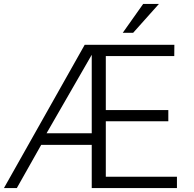

<svg xmlns="http://www.w3.org/2000/svg" viewBox="-20 -949 977 969"><path d="M873 -57V0H443V-218H188L65 0H0L407.5 -723H860L859.5 -666H514V-393.5H829.5V-337H514V-57ZM443 -276.5V-672.5L215 -276.5ZM702.5 -929H782L652 -783.5H599.5Z"/></svg>

Font: Public Sans ExtraLight
Style: Regular
Weight: 250
Designer: The Public Sans Project Authors: Dan O. Williams and USWDS (Libre Franklin designed by Pablo Impallari and Rodrigo Fuenz
Version: Version 1.007